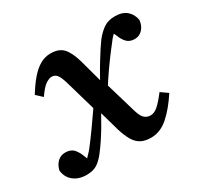

<svg xmlns="http://www.w3.org/2000/svg" viewBox="-125 -655 847 814"><g transform="rotate(-30 298.5 -247.5)"><path d="M399 14Q370 14 350.5 3.5Q331 -7 318 -29Q305 -51 294 -86L267 -182L259 -183L205 -370Q196 -399 186.5 -410Q177 -421 162 -421Q149 -421 132 -409.5Q115 -398 91 -363L62 -390Q86 -429 109 -455.5Q132 -482 156 -495.5Q180 -509 207 -509Q248 -509 268.5 -486.5Q289 -464 303 -416L334 -302L341 -301L392 -128Q401 -94 413.5 -81.5Q426 -69 445 -69Q463 -69 482 -86Q501 -103 526 -136L560 -112Q523 -55 484 -20.5Q445 14 399 14ZM-8 -60Q-2 -85 13.5 -99.5Q29 -114 51 -114Q77 -114 91 -99.5Q105 -85 116 -55L129 -20L97 -34L114 -40Q123 -50 131.5 -58.5Q140 -67 148 -77Q172 -108 196 -141.5Q220 -175 244 -210Q268 -245 289 -280L304 -252Q266 -178 235.5 -127Q205 -76 178 -41Q158 -14 137.5 0Q117 14 84 14Q46 14 21 -5.5Q-4 -25 -8 -60ZM320 -222 303 -250Q343 -326 374 -376.5Q405 -427 425 -454Q447 -481 468.5 -495Q490 -509 522 -509Q559 -509 579.5 -491Q600 -473 605 -444Q603 -418 587.5 -400.5Q572 -383 548 -383Q525 -383 511 -396.5Q497 -410 487 -437L469 -472L510 -459L491 -456Q483 -449 474.5 -440Q466 -431 459 -421Q436 -392 412.5 -360Q389 -328 366 -293.5Q343 -259 320 -222Z"/></g></svg>

Font: Source Serif 4 SemiBold
Style: Italic
Weight: 600
Italic angle: -12°
Designer: Frank Grießhammer
Foundry: Adobe Systems Incorporated
Version: Version 4.004;hotconv 1.0.116;makeotfexe 2.5.65601